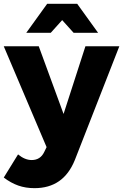

<svg xmlns="http://www.w3.org/2000/svg" viewBox="-32 -782 644 1004"><path d="M359.7 53.9Q329.6 128.6 277 165.2Q224.4 201.9 148.4 201.9Q102.1 201.9 63.5 188.3Q24.9 174.7 -12.3 146.4L62.4 25.4Q97.9 54.9 133.7 54.9Q156.3 54.9 172.7 44.4Q189.1 34 199.3 12.7L211.6 -12.7L-12.4 -540.1H170.6L300.4 -186.1L414.7 -540.1H592ZM214.6 -762.1H371.7L481 -610.4H353L247.1 -727.9H339.1L233.3 -610.4H105.3Z"/></svg>

Font: Alexandria
Style: Regular
Weight: 400
Designer: Mohamed Gaber
Foundry: Kief Type Foundry
Version: Version 5.100